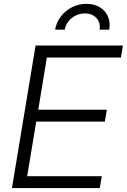

<svg xmlns="http://www.w3.org/2000/svg" viewBox="-20 -960 647 980"><path d="M41 0 161.6 -727.5H607.4L597.2 -666.5H219.2L175.3 -399.9H525.4L515.1 -339.4H165L118.7 -60.5H499.5L489.3 0ZM421.4 -940.4Q461.4 -940.4 489.7 -922.9Q518.1 -905.3 531 -875.5Q543.9 -845.7 537.6 -808.6H488.3Q494.1 -844.2 472.2 -867.9Q450.2 -891.6 413.1 -891.6Q376 -891.6 346.4 -867.9Q316.9 -844.2 310.5 -808.6H261.2Q267.6 -845.7 290.3 -875.5Q313 -905.3 347.2 -922.9Q381.3 -940.4 421.4 -940.4Z"/></svg>

Font: Inter 24pt Light
Style: Italic
Weight: 300
Italic angle: -9.3988°
Designer: Rasmus Andersson
Foundry: rsms
Version: Version 4.001;git-66647c0bb